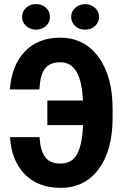

<svg xmlns="http://www.w3.org/2000/svg" viewBox="-20 -904 605 934"><path d="M172.4 -236.8Q175.8 -173.3 199 -140.9Q222.2 -108.4 274.9 -108.4Q331.1 -108.4 355.7 -155.5Q380.4 -202.6 383.8 -295.4H210.4V-415H383.3Q379.4 -509.3 352.1 -555.2Q324.7 -601.1 272.9 -601.1Q222.7 -601.1 199 -570.8Q175.3 -540.5 171.9 -468.8H27.8Q37.6 -587.9 101.6 -654.3Q165.5 -720.7 272.9 -720.7Q389.2 -720.7 458.5 -627.4Q527.8 -534.2 527.8 -373.5V-331.5Q527.8 -173.3 460.2 -81.8Q392.6 9.8 274.9 9.8Q165 9.8 100.1 -56.9Q35.2 -123.5 28.8 -236.8ZM87.4 -821.8Q87.4 -848.6 107.2 -866.5Q127 -884.3 155.3 -884.3Q183.6 -884.3 203.4 -866.5Q223.1 -848.6 223.1 -821.8Q223.1 -795.4 203.4 -777.6Q183.6 -759.8 155.3 -759.8Q127 -759.8 107.2 -777.6Q87.4 -795.4 87.4 -821.8ZM326.2 -821.8Q326.2 -848.1 345.9 -866Q365.7 -883.8 394 -883.8Q422.4 -883.8 442.1 -866Q461.9 -848.1 461.9 -821.8Q461.9 -796.4 443.1 -778.1Q424.3 -759.8 394 -759.8Q363.8 -759.8 345 -778.1Q326.2 -796.4 326.2 -821.8Z"/></svg>

Font: Roboto Condensed
Style: Bold
Weight: 700
Designer: Google
Version: Version 2.134; 2016